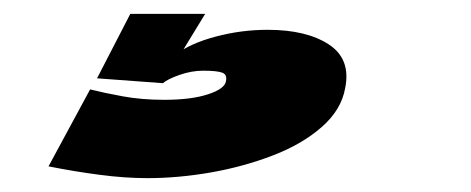

<svg xmlns="http://www.w3.org/2000/svg" viewBox="-20 -20 679 277"><path d="M193 237Q237 237 284.2 228.8Q331.5 220.5 373.8 204.2Q416 188 444.2 163.2Q472.5 138.5 478 107Q486.5 65 454.2 44Q422 23 366 23Q328 23 291.2 32.8Q254.5 42.5 233 59L215 100Q222 94 239.2 88Q256.5 82 273 82Q293 82 300.5 84.8Q308 87.5 306 97Q304.5 108 280.2 116Q256 124 217 124Q184.5 124 157.2 119Q130 114 110 109L50 220Q87.5 227.5 123.8 232.2Q160 237 193 237ZM215 100 276 0H168L120 93Z"/></svg>

Font: Anybody ExtraExpanded Black
Style: Italic
Weight: 900
Width: 8
Italic angle: -10°
Version: Version 1.113;gftools[0.9.25]